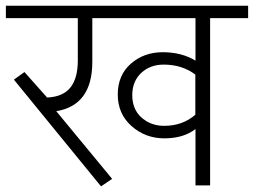

<svg xmlns="http://www.w3.org/2000/svg" viewBox="-35 -643 880 666"><path d="M234.9 -433.6V-580.1H-14.6V-623H825.7V-580.1H693.8V0H643.1V-195.3Q601.1 -163.1 535.2 -163.1Q469.2 -163.1 421.4 -205.6Q373.5 -248 373.5 -315.2Q373.5 -382.3 418.9 -422.1Q464.4 -461.9 529.8 -461.9Q595.2 -461.9 643.1 -432.6V-580.1H285.2V-428.2Q285.2 -277.8 160.2 -257.3L354 -22.5L315.4 3.4L13.2 -366.7L49.8 -393.1L128.4 -304.7Q183.1 -307.1 209 -339.1Q234.9 -371.1 234.9 -433.6ZM532.7 -418.9Q486.3 -418.9 455.3 -390.4Q424.3 -361.8 423.8 -314Q423.3 -253.9 470.7 -224.1Q498.5 -206.5 534.2 -206.5Q598.6 -206.5 642.6 -245.1V-384.3Q596.7 -418.9 532.7 -418.9Z"/></svg>

Font: Yantramanav Light
Style: Regular
Weight: 300
Version: Version 1.001;PS 1.0;hotconv 1.0.72;makeotf.lib2.5.5900; ttf